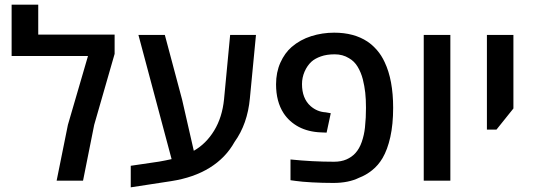

<svg xmlns="http://www.w3.org/2000/svg" viewBox="-20 -782 2316 831"><path d="M225.1 0 273.9 -241.7 360.8 -539.6H30.3V-761.7H145.5V-632.3H476.1V-548.8L387.7 -241.7L339.4 0Z M545.9 28.8V-64.5L668.5 -82.5Q696.8 -87.4 722.7 -93.3L579.1 -630.9H693.4L768.1 -351.1L818.8 -129.4Q872.1 -159.7 907 -217Q941.9 -274.4 949.7 -352.5L976.1 -630.9H1087.9L1061.5 -356.4Q1051.3 -245.6 995.1 -167.5Q957 -99.1 887.9 -56.2Q818.8 -13.2 720.7 2Q673.8 9.3 630.1 15.9Q586.4 22.5 545.9 28.8Z M1422.9 9.8Q1375 9.8 1330.3 7.3Q1285.6 4.9 1259.3 1L1237.3 -2V-91.8Q1332 -82 1425.8 -82Q1456.5 -82 1479.5 -92Q1502.4 -102.1 1517.6 -118.7Q1535.6 -138.2 1545.9 -168.2Q1556.2 -198.2 1559.6 -230Q1562 -253.9 1563 -272.9Q1564 -292 1564 -315.4Q1564 -353 1560.8 -381.3Q1557.6 -409.7 1550.3 -439Q1542.5 -468.8 1528.1 -492.9Q1513.7 -517.1 1490.2 -530.3Q1463.4 -546.9 1428.7 -546.9Q1394 -546.9 1368.7 -537.8Q1343.3 -528.8 1328.1 -515.1Q1309.6 -498 1298.3 -472.2Q1287.1 -446.3 1287.1 -418Q1287.1 -356 1324.2 -322.8Q1353 -297.9 1389.2 -295.9L1411.6 -292L1393.6 -208L1369.6 -209Q1314.9 -210.9 1272.9 -232.9Q1231.9 -254.9 1207.5 -292Q1174.8 -342.3 1174.8 -417Q1174.8 -469.2 1193.6 -511Q1212.4 -552.7 1242.2 -578.6Q1279.3 -610.4 1327.1 -625.5Q1375 -640.6 1426.3 -640.6Q1512.2 -640.6 1570.3 -602.1Q1592.3 -587.4 1611.8 -564.9Q1631.3 -542.5 1645 -512.7Q1681.6 -435.5 1681.6 -315.4Q1681.6 -244.1 1669.4 -189.2Q1657.2 -134.3 1635.7 -97.7Q1617.2 -66.4 1590.6 -45.2Q1564 -23.9 1534.2 -12.7Q1488.8 9.8 1422.9 9.8Z M1814 0V-630.9H1929.2V0Z M2087.4 -221.2V-630.9H2202.1V-312.5L2128.9 -221.2Z"/></svg>

Font: Open Sans SemiBold
Style: Regular
Weight: 600
Designer: Monotype Design Team
Foundry: Monotype Imaging Inc.
Version: Version 3.003; ttfautohint (v1.8.4)